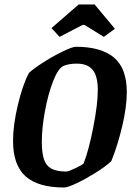

<svg xmlns="http://www.w3.org/2000/svg" viewBox="-20 -824 591 854"><path d="M38 -198Q38 -267 59.5 -357.5Q81 -448 109 -500Q132 -521 176.5 -549Q221 -577 262 -596.5Q303 -616 317 -616Q430 -616 487 -568Q544 -520 544 -414Q544 -348 523.5 -262Q503 -176 475 -107Q449 -83 405 -55.5Q361 -28 321 -9Q281 10 265 10Q150 10 94 -39.5Q38 -89 38 -198ZM352 -97Q375 -156 395 -258.5Q415 -361 415 -423Q415 -486 392 -513.5Q369 -541 321 -541Q287 -541 263 -531Q239 -521 216.5 -463.5Q194 -406 180 -330Q166 -254 166 -194Q166 -144 175.5 -115.5Q185 -87 208.5 -74Q232 -61 275 -61Q284 -61 314.5 -75.5Q345 -90 352 -97ZM209 -699 330 -804H401L491 -696L442 -660L356 -713H347L245 -660Z"/></svg>

Font: Grenze SemiBold
Style: Italic
Weight: 600
Italic angle: -10°
Designer: Renata Polastri
Foundry: Omnibus-Type
Version: Version 1.002; ttfautohint (v1.8)